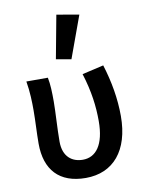

<svg xmlns="http://www.w3.org/2000/svg" viewBox="-88 -841 694 915"><g transform="rotate(-10 259.0 -383.5)"><path d="M249 -779 210 -570 283 -557 357 -760ZM59 -188C59 -61 125 12 253 12C386 12 468 -83 468 -250C468 -334 453 -419 427 -502L323 -478C351 -389 360 -315 360 -245C360 -129 317 -76 254 -76C203 -76 159 -106 159 -180C159 -243 165 -323 165 -373C165 -417 164 -456 157 -490H53C62 -438 63 -388 63 -349C63 -296 59 -241 59 -188Z"/></g></svg>

Font: Cambridge Sans Medium
Style: Regular
Weight: 500
Version: Version 2.020;PS 002.020;hotconv 1.0.88;makeotf.lib2.5.64775